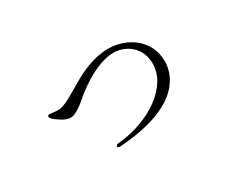

<svg xmlns="http://www.w3.org/2000/svg" viewBox="-71 -672 1143 939"><g transform="rotate(-30 500.0 -202.0)"><path d="M388 20 405 19C771 -9 789 -186 789 -232C789 -359 678 -424 580 -424C415 -424 295 -286 219 -286C197 -286 180 -290 171 -290C167 -290 160 -289 160 -281C160 -276 164 -270 174 -262C186 -252 222 -223 252 -223C286 -223 327 -260 347 -277C364 -292 486 -394 591 -394C658 -394 732 -347 732 -251C732 -127 581 -15 391 2C382 3 378 7 378 12C378 16 382 20 388 20Z"/></g></svg>

Font: Shippori Mincho OTF
Style: Regular
Weight: 400
Designer: FONTDASU
Foundry: FONTDASU / Google Inc. / but / Adobe
Version: Version 3.300;hotconv 1.0.109;makeotfexe 2.5.65596